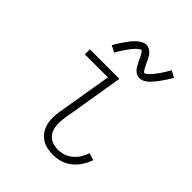

<svg xmlns="http://www.w3.org/2000/svg" viewBox="-212 -889 1025 1025"><g transform="rotate(45 300.0 -376.5)"><path d="M360 8Q336 8 313.5 3Q291 -2 272.5 -14.5Q254 -27 241.5 -46Q229 -65 223.5 -87Q218 -109 218.5 -133Q219 -157 223 -181L275 -492H101V-530H324L265 -174Q262 -157 261.5 -139Q261 -121 264 -104.5Q267 -88 275 -73.5Q283 -59 296 -49Q309 -39 326 -34.5Q343 -30 360 -30Q382 -30 403.5 -37.5Q425 -45 443 -60.5Q461 -76 473 -95.5Q485 -115 492 -137L532 -124Q523 -97 506.5 -71.5Q490 -46 467 -27.5Q444 -9 416 -0.5Q388 8 360 8ZM397 -608Q391 -608 386 -609Q381 -610 376.5 -612Q372 -614 368 -617Q364 -620 360 -623.5Q356 -627 353 -630.5Q350 -634 347.5 -638Q345 -642 342.5 -646.5Q340 -651 337.5 -655.5Q335 -660 333 -664.5Q331 -669 329 -673Q327 -677 324.5 -682.5Q322 -688 319.5 -692.5Q317 -697 315 -701.5Q313 -706 310.5 -709.5Q308 -713 305 -717.5Q302 -722 298 -722Q294 -722 290 -719.5Q286 -717 283 -714.5Q280 -712 275 -707.5Q270 -703 268 -700.5Q266 -698 264 -696Q262 -694 259.5 -691Q257 -688 255 -685Q253 -682 250.5 -679Q248 -676 245.5 -672.5Q243 -669 240 -665Q237 -661 234.5 -657Q232 -653 229 -648.5Q226 -644 223 -639.5Q220 -635 217 -630Q214 -625 211 -620Q208 -615 205 -609L168 -628Q173 -638 178 -646Q183 -654 188 -662Q193 -670 198 -677Q203 -684 207.5 -690Q212 -696 216 -702Q220 -708 224.5 -713Q229 -718 233 -722.5Q237 -727 243 -733Q249 -739 255 -743.5Q261 -748 268 -752Q275 -756 282.5 -758.5Q290 -761 297 -761Q303 -761 308 -759.5Q313 -758 317.5 -756Q322 -754 326 -751.5Q330 -749 334 -745.5Q338 -742 341 -738.5Q344 -735 346.5 -730.5Q349 -726 351.5 -722Q354 -718 356.5 -713.5Q359 -709 361 -704.5Q363 -700 365 -695.5Q367 -691 369.5 -686Q372 -681 374.5 -676Q377 -671 379 -667Q381 -663 383.5 -659.5Q386 -656 389 -651Q392 -646 396 -646Q400 -646 404 -648.5Q408 -651 411 -653.5Q414 -656 419 -661Q424 -666 426 -668Q428 -670 430 -672.5Q432 -675 434.5 -678Q437 -681 439 -683.5Q441 -686 443.5 -689.5Q446 -693 448.5 -696.5Q451 -700 454 -703.5Q457 -707 459.5 -711.5Q462 -716 465 -720Q468 -724 471 -729Q474 -734 477 -739Q480 -744 483 -749Q486 -754 489 -760L526 -740Q521 -731 516 -722.5Q511 -714 506 -706.5Q501 -699 496 -692Q491 -685 486.5 -678.5Q482 -672 478 -666.5Q474 -661 469.5 -656Q465 -651 461 -646.5Q457 -642 451 -635.5Q445 -629 439 -624.5Q433 -620 426 -616Q419 -612 411.5 -610Q404 -608 397 -608Z"/></g></svg>

Font: Iosevka Curly XLtEx
Style: Italic
Weight: 200
Width: 7
Italic angle: -9°
Monospace: yes
Designer: Belleve Invis
Foundry: Belleve Invis
Version: Version 11.1.0; ttfautohint (v1.8.3)